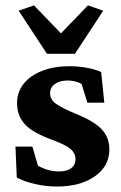

<svg xmlns="http://www.w3.org/2000/svg" viewBox="-20 -681 447 709"><path d="M190.4 7.8Q149.4 7.8 109.4 -1.5Q69.3 -10.7 42 -25.4L37.1 -139.6H99.6L120.1 -69.3Q157.2 -47.9 197.3 -47.9Q227.5 -47.9 243.2 -60.1Q258.8 -72.3 258.8 -92.8Q258.8 -114.3 241.7 -129.9Q224.6 -145.5 171.9 -165Q99.6 -191.4 71.3 -222.7Q43 -253.9 43 -300.8Q43 -340.8 67.4 -371.6Q91.8 -402.3 135.7 -419.4Q179.7 -436.5 237.3 -436.5Q268.6 -436.5 300.8 -430.7Q333 -424.8 353.5 -415L365.2 -301.8H302.7L281.2 -371.1Q271.5 -377 257.3 -380.4Q243.2 -383.8 230.5 -383.8Q201.2 -383.8 183.1 -371.1Q165 -358.4 165 -336.9Q165 -313.5 186.5 -297.9Q208 -282.2 264.6 -258.8Q329.1 -232.4 356.4 -202.6Q383.8 -172.9 383.8 -128.9Q383.8 -67.4 330.1 -29.8Q276.4 7.8 190.4 7.8ZM361.3 -641.6 256.8 -482.4H153.3L48.8 -641.6L105.5 -661.1L237.3 -524.4H172.9L304.7 -661.1Z"/></svg>

Font: Crimson Pro
Style: Bold
Weight: 700
Designer: Jacques Le Bailly
Foundry: Baron von Fonthausen
Version: Version 1.003